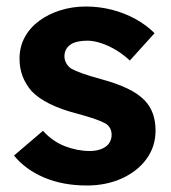

<svg xmlns="http://www.w3.org/2000/svg" viewBox="-20 -560 525 590"><path d="M23 -82 112 -158Q142 -125 180 -110.5Q218 -96 256 -96Q271 -96 283.5 -99.5Q296 -103 305 -109.5Q314 -116 318.5 -125.5Q323 -135 323 -146Q323 -168 305 -180Q295 -186 274 -193.5Q253 -201 220 -210Q169 -223 133.5 -240.5Q98 -258 77 -280Q59 -301 49.5 -325.5Q40 -350 40 -380Q40 -416 56 -445.5Q72 -475 100.5 -496Q129 -517 166 -528.5Q203 -540 244 -540Q285 -540 324 -530Q363 -520 396.5 -501.5Q430 -483 455 -458L379 -374Q361 -391 338.5 -405Q316 -419 292 -427Q268 -435 249 -435Q232 -435 218.5 -432Q205 -429 196 -422.5Q187 -416 182.5 -407Q178 -398 178 -387Q178 -376 183.5 -366Q189 -356 199 -349Q210 -343 231.5 -335Q253 -327 290 -317Q338 -304 371.5 -288Q405 -272 425 -251Q442 -233 450 -210Q458 -187 458 -159Q458 -110 430.5 -72Q403 -34 355 -12Q307 10 247 10Q173 10 115.5 -14.5Q58 -39 23 -82Z"/></svg>

Font: Our Lexend SemiBold
Style: Regular
Weight: 600
Designer: Bonnie Shaver-Troup, Thomas Jockin
Foundry: Lexend
Version: Version 1.007